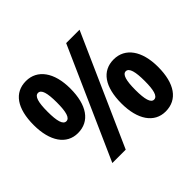

<svg xmlns="http://www.w3.org/2000/svg" viewBox="-164 -942 1167 1167"><g transform="rotate(-45 419.5 -358.0)"><path d="M183 -724C83 -724 27 -644 27 -501C27 -362 86 -276 183 -276C285 -276 342 -359 342 -501C342 -640 280 -724 183 -724ZM634 -714H519L202 0H317ZM184 -621C212 -621 224 -581 224 -499C224 -417 212 -377 184 -377C156 -377 144 -418 144 -499C144 -580 156 -621 184 -621ZM653 -440C553 -440 497 -360 497 -217C497 -78 556 8 653 8C755 8 812 -74 812 -217C812 -355 751 -440 653 -440ZM654 -337C683 -337 694 -291 694 -215C694 -139 684 -93 654 -93C627 -93 615 -134 615 -215C615 -295 627 -337 654 -337Z"/></g></svg>

Font: Noto Sans Khmer UI Condensed ExtraBold
Style: Regular
Weight: 800
Width: 3
Designer: Danh Hong and the Monotype Design Team
Foundry: Monotype Imaging Inc.
Version: Version 2.002